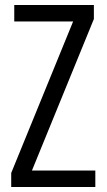

<svg xmlns="http://www.w3.org/2000/svg" viewBox="-20 -749 427 769"><path d="M24.9 0V-56.2L272.9 -663.1H37.1V-729H356V-672.9L107.9 -65.9H361.8V0Z"/></svg>

Font: Lumene Sans Condensed
Style: Regular
Weight: 400
Width: 3
Designer: Deni Anggara
Version: Version 1.003;Glyphs 3.1.2 (3151)